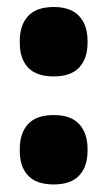

<svg xmlns="http://www.w3.org/2000/svg" viewBox="-20 -498 298 534"><path d="M129.5 15Q81 15 58 -9.8Q35 -34.5 35 -78.5V-84Q35 -127.5 58 -152.8Q81 -178 129.5 -178Q177 -178 200.2 -152.8Q223.5 -127.5 223.5 -84V-78.5Q223.5 -34.5 200.2 -9.8Q177 15 129.5 15ZM129.5 -285.5Q81 -285.5 58 -310.2Q35 -335 35 -379V-384.5Q35 -428 58 -453.2Q81 -478.5 129.5 -478.5Q177 -478.5 200.2 -453.2Q223.5 -428 223.5 -384.5V-379Q223.5 -335 200.2 -310.2Q177 -285.5 129.5 -285.5Z"/></svg>

Font: Anek Tamil Medium ExtraBold
Style: Regular
Weight: 800
Version: Version 1.003